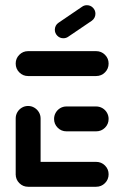

<svg xmlns="http://www.w3.org/2000/svg" viewBox="-20 -714 471 734"><path d="M40 -44.8V-261.1Q40 -274.1 46.3 -285Q52.6 -295.9 63.5 -302.4Q74.4 -308.9 87.4 -308.9Q100.4 -308.9 111.3 -302.4Q122.2 -295.9 128.7 -285Q135.2 -274.1 135.2 -261.1V-44.8ZM395.2 -47.8Q395.2 -27.8 381.3 -13.9Q367.4 0 347.4 0H87.4Q67.8 0 53.9 -13.9Q40 -27.8 40 -47.8Q40 -67.4 53.9 -81.3Q67.8 -95.2 87.4 -95.2H347.4Q367.4 -95.2 381.3 -81.3Q395.2 -67.4 395.2 -47.8ZM186.7 -259.3Q186.7 -272.2 193 -283.1Q199.3 -294.1 210.2 -300.6Q221.1 -307 234.1 -307H347.4Q360.4 -307 371.5 -300.6Q382.6 -294.1 388.9 -283.1Q395.2 -272.2 395.2 -259.3Q395.2 -239.6 381.3 -225.7Q367.4 -211.9 347.4 -211.9H234.1Q214.4 -211.9 200.6 -225.7Q186.7 -239.6 186.7 -259.3ZM40 -471.1Q40 -490.7 53.9 -504.6Q67.8 -518.5 87.4 -518.5H347.4Q367.4 -518.5 381.3 -504.6Q395.2 -490.7 395.2 -471.1Q395.2 -451.1 381.3 -437.2Q367.4 -423.3 347.4 -423.3H87.4Q67.8 -423.3 53.9 -437.2Q40 -451.1 40 -471.1ZM222.2 -567.8Q208.5 -567.8 199.1 -577.4Q189.6 -587 189.6 -600.4Q189.6 -608.5 193.3 -615.6Q197 -622.6 203.7 -627L294.1 -688.5Q301.9 -694.1 312.2 -694.1Q325.9 -694.1 335.4 -684.4Q344.8 -674.8 344.8 -661.5Q344.8 -653.3 341.1 -646.3Q337.4 -639.3 331.1 -634.8L240.4 -573.3Q232.6 -567.8 222.2 -567.8Z"/></svg>

Font: 26F Galaxy Hebrew Extra Bold
Style: Regular
Weight: 800
Designer: C₂₉H₂₅N₃O₅
Version: Version 1.000